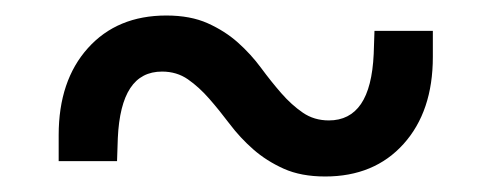

<svg xmlns="http://www.w3.org/2000/svg" viewBox="-20 -435 640 250"><path d="M56.4 -225.2H132.4L133.4 -255.2Q135.4 -298.6 149.6 -320.2Q163.8 -341.8 191 -341.8Q210.2 -341.8 224.7 -331.7Q239.2 -321.6 252.4 -306.5Q265.6 -291.4 279.1 -273.5Q292.6 -255.6 309.8 -240.5Q327 -225.4 349.5 -215.3Q372 -205.2 403.4 -205.2Q467.4 -205.2 505.5 -247.6Q543.6 -290 543.6 -360.8V-394.8H467.6L466.6 -364.8Q464.6 -321 450 -299.6Q435.4 -278.2 408.2 -278.2Q389 -278.2 374.3 -288.3Q359.6 -298.4 346.4 -313.5Q333.2 -328.6 320 -346.5Q306.8 -364.4 289.9 -379.5Q273 -394.6 250.5 -404.7Q228 -414.8 196.6 -414.8Q132.6 -414.8 94.5 -372.4Q56.4 -330 56.4 -259.2Z"/></svg>

Font: CommitMonoV143 ExtLt
Style: Regular
Weight: 200
Monospace: yes
Designer: Eigil Nikolajsen
Foundry: Eigil Nikolajsen
Version: Version 1.143